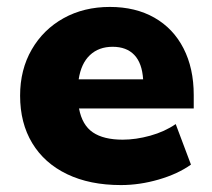

<svg xmlns="http://www.w3.org/2000/svg" viewBox="-20 -523 613 554"><path d="M329 11Q239 11 173.5 -20.5Q108 -52 73 -110Q38 -168 38 -247Q38 -322 71.5 -380Q105 -438 163.5 -470.5Q222 -503 297 -503Q371 -503 425.5 -472Q480 -441 509.5 -383.5Q539 -326 539 -249V-210H208Q217 -162 248 -141Q279 -120 334 -120Q372 -120 413.5 -131.5Q455 -143 487 -165L531 -48Q493 -21 438 -5Q383 11 329 11ZM305 -388Q265 -388 239.5 -364Q214 -340 207 -294H393Q390 -341 367.5 -364.5Q345 -388 305 -388Z"/></svg>

Font: Nunito Sans Black
Style: Regular
Weight: 900
Designer: Vernon Adams
Foundry: Vernon Adams
Version: Version 3.006; ttfautohint (v1.8.3)